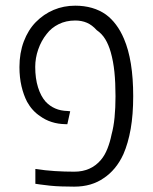

<svg xmlns="http://www.w3.org/2000/svg" viewBox="-20 -660 549 689"><path d="M246.1 9.8Q222.7 9.8 200.7 9Q178.7 8.3 159.4 6.3Q140.1 4.4 124 2L106.9 -0.5V-53.7Q142.1 -48.3 177 -46.1Q211.9 -43.9 246.6 -43.9Q276.9 -43.9 300.8 -54.7Q324.7 -65.4 342.3 -86.4Q356 -102.5 365.5 -126.5Q375 -150.4 380.4 -177.7Q387.7 -204.1 391.1 -238.5Q394.5 -272.9 394.5 -314.5Q394.5 -363.3 390.6 -401.6Q386.7 -439.9 377.4 -472.7Q369.6 -500 357.7 -519.5Q345.7 -539.1 327.1 -551.8Q310.5 -570.3 291.7 -578.4Q272.9 -586.4 250 -586.4Q216.8 -586.4 190.4 -573.2Q164.1 -560.1 147.5 -538.1Q127.9 -513.7 117.2 -482.7Q106.4 -451.7 106.4 -419.9Q106.4 -378.4 116.5 -346.4Q126.5 -314.5 144 -294.9Q158.7 -279.3 178.2 -270.8Q197.8 -262.2 222.7 -261.7L231.9 -260.7L221.7 -214.4H215.3Q188.5 -214.8 165.5 -222.2Q142.6 -229.5 124 -243.2Q109.9 -252.4 97.9 -265.6Q85.9 -278.8 77.1 -294.9Q64.5 -319.3 57.1 -350.8Q49.8 -382.3 49.8 -419.4Q49.8 -469.7 65.4 -511.2Q81.1 -552.7 108.4 -580.6Q136.7 -609.4 172.6 -624.5Q208.5 -639.6 250 -639.6Q282.2 -639.6 310.1 -631.6Q337.9 -623.5 359.9 -607.9Q379.9 -593.3 396.2 -571.5Q412.6 -549.8 424.8 -521Q441.4 -482.4 449.7 -430.9Q458 -379.4 458 -314.9Q458 -249 449 -197.5Q439.9 -146 422.9 -106.9Q409.7 -78.1 391.8 -56.6Q374 -35.2 352.5 -21Q331.1 -5.9 304.4 2Q277.8 9.8 246.1 9.8Z"/></svg>

Font: Open Sans SemiCondensed Light
Style: Regular
Weight: 300
Width: 4
Designer: Monotype Design Team
Foundry: Monotype Imaging Inc.
Version: Version 3.000